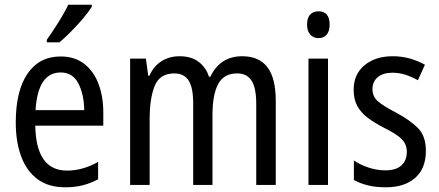

<svg xmlns="http://www.w3.org/2000/svg" viewBox="-20 -786 1866 816"><path d="M238 -546Q297 -546 337.5 -515Q378 -484 398.5 -430Q419 -376 419 -308V-252H130Q133 -61 265 -61Q332 -61 397 -98V-24Q365 -7 331.5 1.5Q298 10 257 10Q186 10 139.5 -24.5Q93 -59 70 -121Q47 -183 47 -265Q47 -400 97 -473Q147 -546 238 -546ZM238 -478Q141 -478 131 -318H338Q337 -385 313 -431.5Q289 -478 238 -478ZM370 -757Q357 -736 333 -707.5Q309 -679 281.5 -651.5Q254 -624 233 -606H179V-617Q205 -654 229.5 -693Q254 -732 270 -766H370Z M1009 -547Q1081 -547 1116.5 -500.5Q1152 -454 1152 -357V0H1069V-345Q1069 -413 1049 -443.5Q1029 -474 988 -474Q931 -474 907 -428.5Q883 -383 883 -296V0H801V-347Q801 -414 781.5 -444Q762 -474 721 -474Q659 -474 637.5 -421Q616 -368 616 -280V0H533V-537H600L610 -464H615Q633 -505 666.5 -526Q700 -547 743 -547Q793 -547 824.5 -523Q856 -499 868 -460H874Q916 -547 1009 -547Z M1334 -738Q1381 -738 1381 -681Q1381 -654 1368.5 -639Q1356 -624 1334 -624Q1312 -624 1298.5 -639Q1285 -654 1285 -681Q1285 -710 1298 -724Q1311 -738 1334 -738ZM1374 -537V0H1291V-537Z M1790 -145Q1790 -70 1744.5 -30Q1699 10 1620 10Q1576 10 1542.5 1.5Q1509 -7 1484 -21V-104Q1508 -87 1544.5 -74.5Q1581 -62 1618 -62Q1663 -62 1686 -83Q1709 -104 1709 -141Q1709 -172 1688 -194Q1667 -216 1612 -243Q1573 -263 1544 -284.5Q1515 -306 1499 -334.5Q1483 -363 1483 -405Q1483 -470 1529 -508.5Q1575 -547 1649 -547Q1687 -547 1721 -537.5Q1755 -528 1786 -511L1756 -445Q1731 -459 1704 -468Q1677 -477 1648 -477Q1608 -477 1585.5 -458Q1563 -439 1563 -408Q1563 -376 1585.5 -356Q1608 -336 1664 -307Q1722 -276 1756 -242Q1790 -208 1790 -145Z"/></svg>

Font: Noto Sans Tamil Condensed
Style: Regular
Weight: 400
Width: 3
Designer: Jelle Bosma - Monotype Design Team
Foundry: Monotype Imaging Inc.
Version: Version 2.004; ttfautohint (v1.8.4.7-5d5b)